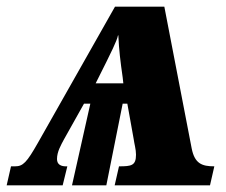

<svg xmlns="http://www.w3.org/2000/svg" viewBox="-77 -556 678 576"><path d="M-57 0H111L125 -57C105 -56 94 -63 94 -79C94 -101 106 -121 115 -138L175 -245H194L139 0H242L291 -245H305L324 -139C326 -124 331 -108 331 -92C331 -59 317 -57 280 -57L267 0H553L566 -57C529 -57 507 -65 498 -111L416 -536H268L37 -128C3 -68 -8 -57 -32 -57H-44ZM210 -306 242 -370C251 -389 274 -433 277 -450H278C280 -406 284 -373 291 -324L293 -306Z"/></svg>

Font: Noto Serif ExtraCondensed Black
Style: Italic
Weight: 900
Width: 2
Italic angle: -12°
Designer: Monotype Design Team
Foundry: Monotype Imaging Inc.
Version: Version 2.014